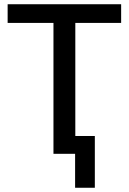

<svg xmlns="http://www.w3.org/2000/svg" viewBox="-20 -725 607 905"><path d="M334 160V0H232V-617H16V-705H551V-617H335V-84H427V160Z"/></svg>

Font: Nunito Sans 10pt SemiCondensed SemiBold
Style: Regular
Weight: 600
Width: 4
Designer: Vernon Adams
Foundry: Vernon Adams
Version: Version 3.101;gftools[0.9.27]